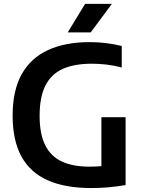

<svg xmlns="http://www.w3.org/2000/svg" viewBox="-20 -968 739 996"><path d="M453.5 7.5Q318 7.5 227.5 -32.8Q137 -73 91.2 -156.2Q45.5 -239.5 45.5 -368.5Q45.5 -498.5 92.5 -582.8Q139.5 -667 229 -708.2Q318.5 -749.5 445 -749.5Q488 -749.5 529.5 -744.5Q571 -739.5 611.5 -729.5V-618Q570.5 -628.5 532.5 -633Q494.5 -637.5 456 -637.5Q366.5 -637.5 306.5 -611Q246.5 -584.5 216 -525Q185.5 -465.5 185.5 -367Q185.5 -274 214 -215.8Q242.5 -157.5 300 -130.5Q357.5 -103.5 443.5 -103.5Q475.5 -103.5 506 -106Q536.5 -108.5 562.5 -113L506 -62V-360H631.5V-8Q584 0 540.5 3.8Q497 7.5 453.5 7.5ZM331.5 -800 421.5 -948H560.5L450.5 -800Z"/></svg>

Font: Encode Sans Condensed Thin SemiBold
Style: Regular
Weight: 600
Version: Version 3.002